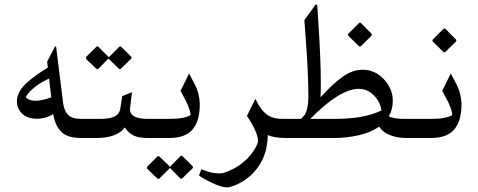

<svg xmlns="http://www.w3.org/2000/svg" viewBox="-20 -603 2090 839"><path d="M92.3 -179.2Q106 -162.6 134.5 -162.6Q163.1 -162.6 204.1 -177.7L194.3 -259.8Q121.1 -225.6 92.3 -179.2ZM334 -83.5H351.1V0H334Q271 0 243.7 -31.2Q220.2 -58.6 212.4 -104Q179.2 -84 142.6 -84Q73.2 -84 55.7 -141.6Q52.7 -160.2 54.2 -169.9Q59.1 -206.5 95.7 -240Q132.3 -273.4 189 -307.6L186 -333.5L220.2 -399.9H225.1L255.9 -151.9Q260.3 -119.6 277.1 -101.6Q293.9 -83.5 334 -83.5Z M499 -303.2 453.6 -347.2 410.6 -303.2Q405.8 -298.3 400.4 -303.2L356.9 -344.7Q354 -352.1 356.9 -355L400.4 -397.9Q405.3 -402.8 410.6 -397.9L455.6 -353L500.5 -397.9Q505.4 -402.8 510.3 -397.9L552.2 -356.4Q557.6 -351.1 552.2 -345.7L508.8 -303.2Q507.8 -300.8 504.6 -300.8Q501.5 -300.8 499 -303.2ZM350.6 -83.5H417.5Q461.4 -83.5 481.4 -94.2Q501.5 -105 505.4 -126.5L514.2 -183.1L556.6 -200.2L547.9 -125Q547.9 -112.8 555.2 -104Q562.5 -95.2 574.7 -90.8Q597.2 -83.5 623 -83.5H653.8V0H624.5Q586.4 0 564 -10.7Q541.5 -21.5 525.4 -45.9Q490.7 0 401.4 0H350.6Q334.5 0 321.8 -12.7Q309.1 -25.4 309.1 -41.5Q310.1 -57.6 322.5 -70.6Q335 -83.5 350.6 -83.5Z M725.6 123 767.1 80.6Q772.9 74.7 778.8 80.6L820.3 122.1Q826.2 127.9 820.3 133.8L776.9 175.8Q772 180.7 767.1 175.8L725.6 133.8Q720.2 128.4 725.6 123ZM720.2 133.8 677.2 176.3Q672.4 181.2 667 176.3L623.5 134.8Q620.6 127.9 623.5 125L667 81.5Q671.9 76.7 677.2 81.5L720.2 123Q722.7 125.5 722.7 129.2Q722.7 132.8 720.2 133.8ZM652.8 -83.5H719.7Q786.1 -83.5 813 -100.1Q812 -119.6 795.4 -155.8L769 -206.1L806.2 -281.7L833 -231Q851.6 -193.4 853 -149.9V-143.6Q852.1 -72.3 820.3 -36.1Q788.6 0 719.7 0H652.8Q637.7 0 625 -12.7Q612.3 -25.4 612.3 -41.7Q612.3 -58.1 624.5 -70.8Q636.7 -83.5 652.8 -83.5Z M937 154.8Q957 154.8 982.9 142.6Q1023.9 126 1058.8 91.8Q1093.8 57.6 1107.4 17.6V13.2Q1107.4 -23.9 1059.1 -96.7L1095.7 -170.9Q1098.1 -166 1103.3 -157Q1108.4 -147.9 1110.4 -144Q1129.9 -111.8 1153.1 -97.7Q1176.3 -83.5 1214.8 -83.5H1232.4V0Q1176.3 0 1150.4 -13.2Q1148.9 20.5 1142.1 52.7Q1125 115.2 1081.8 157.5Q1038.6 199.7 982.9 214.4Q978 215.8 973.1 215.8Q947.8 215.8 905.8 195.8Q863.8 175.8 849.6 163.6L859.9 136.7Q903.3 154.8 937 154.8Z M1502.9 -445.8Q1497.6 -451.2 1502.9 -456.5L1547.9 -501.5Q1552.7 -506.3 1558.1 -501.5L1602.1 -457Q1607.9 -451.7 1602.1 -445.8L1558.1 -402.3Q1552.7 -397 1547.4 -402.3ZM1442.9 -83.5Q1573.2 -83.5 1647 -120.6Q1640.6 -160.2 1612.5 -187.5Q1584.5 -214.8 1547.9 -214.8Q1464.8 -214.8 1335.9 -83.5ZM1230.5 -83.5H1295.4Q1300.3 -89.4 1311 -100.1Q1327.6 -128.4 1327.6 -179.4Q1327.6 -230.5 1324.5 -297.1Q1321.3 -363.8 1315.7 -438.2Q1310.1 -512.7 1310.1 -515.1L1359.4 -583.5L1366.2 -581.1Q1367.2 -560.1 1371.6 -498Q1381.8 -341.3 1381.8 -242.7V-217.3Q1381.8 -196.8 1380.4 -177.7Q1431.6 -234.4 1475.6 -266.4Q1519.5 -298.3 1564.5 -298.3Q1618.7 -298.3 1657.5 -256.6Q1696.3 -214.8 1696.3 -163.6V-161.6Q1696.3 -123 1678.7 -95.2Q1699.7 -83.5 1745.1 -83.5H1797.9V0H1754.4Q1715.8 0 1683.8 -12.7Q1651.9 -25.4 1636.7 -49.8Q1598.6 -22.9 1545.4 -11.5Q1492.2 0 1442.9 0H1230.5Q1215.3 -1 1202.9 -12.7Q1190.4 -24.4 1190.4 -40.3Q1190.4 -56.2 1202.4 -69.6Q1214.4 -83 1230.5 -83.5Z M1796.4 -83.5H1863.3Q1929.7 -83.5 1956.5 -100.1Q1955.6 -119.6 1939 -155.8L1912.6 -206.1L1949.7 -281.7L1976.6 -231Q1995.1 -193.4 1996.6 -149.9V-143.6Q1995.6 -72.3 1963.9 -36.1Q1932.1 0 1863.3 0H1796.4Q1781.2 0 1768.6 -12.7Q1755.9 -25.4 1755.9 -41.7Q1755.9 -58.1 1768.1 -70.8Q1780.3 -83.5 1796.4 -83.5ZM1872.1 -420.4Q1866.7 -425.8 1872.1 -431.2L1917 -476.1Q1921.9 -481 1927.2 -476.1L1971.2 -431.6Q1977.1 -426.3 1971.2 -420.4L1927.2 -377Q1921.9 -371.6 1916.5 -377Z"/></svg>

Font: Farbod
Style: Regular
Weight: 400
Designer: Mohammad Saleh Souzanchi
Foundry: http://font-store.ir
Version: Version:3.2.5;RFB:1.2.5;Building:2016-06-12 13:21:07.028780